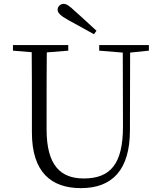

<svg xmlns="http://www.w3.org/2000/svg" viewBox="-20 -958 832 993"><path d="M479 -799C441 -833 405 -868 369 -899C339 -928 324 -938 309 -938C292 -938 278 -924 278 -908C278 -892 292 -877 332 -855C376 -831 421 -806 466 -781ZM493 -696 615 -686 616 -304C616 -111 552 -35 413 -35C294 -35 221 -102 221 -288V-389C221 -491 221 -589 222 -687L333 -696V-725H47V-696L144 -688C145 -589 145 -489 145 -389V-273C145 -66 246 15 399 15C562 15 651 -81 652 -281L653 -686L750 -696V-725H493Z"/></svg>

Font: Noto Serif JP Light
Style: Regular
Weight: 300
Designer: Ryoko NISHIZUKA 西塚涼子 (kana & ideographs); Frank Grießhammer (Latin, Greek & Cyrillic); Wenlong ZHANG 张文龙 (bopomofo); San
Foundry: Adobe
Version: Version 2.001;hotconv 1.1.0;makeotfexe 2.6.0